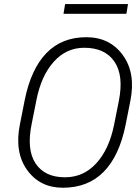

<svg xmlns="http://www.w3.org/2000/svg" viewBox="-20 -902 679 933"><path d="M590.3 -294.9Q559.6 -143.6 483.4 -66.7Q407.2 10.3 285.6 10.3Q173.3 10.3 111.3 -76.7Q49.3 -163.6 77.1 -299.3L100.1 -415.5Q130.4 -566.4 205.3 -643.8Q280.3 -721.2 399.4 -721.2Q513.7 -721.2 577.1 -633.8Q640.6 -546.4 613.3 -411.1ZM557.6 -412.1Q582 -535.2 536.1 -602.5Q490.2 -669.9 389.2 -669.9Q302.2 -669.9 241.2 -601.8Q180.2 -533.7 157.2 -416.5L133.8 -299.3Q108.4 -175.3 152.8 -107.9Q197.3 -40.5 295.9 -40.5Q385.7 -40.5 448 -108.6Q510.3 -176.8 534.2 -294.9ZM594.2 -835H288.6L296.4 -882.3H602.1Z"/></svg>

Font: Franko
Style: Light Italic
Weight: 300
Designer: Google
Version: Version 1.200310; 2013